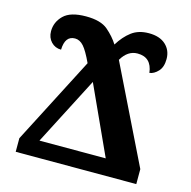

<svg xmlns="http://www.w3.org/2000/svg" viewBox="-106 -825 922 929"><g transform="rotate(15 355.5 -360.5)"><path d="M53 0H657V-75L420 -559Q451 -612 500 -612Q570 -612 579 -536Q602 -539 622 -560.5Q642 -582 642 -622Q642 -666 612 -693.5Q582 -721 528 -721Q476 -721 441.5 -695Q407 -669 380 -625Q358 -660 322.5 -690.5Q287 -721 213 -721Q135 -721 101 -687.5Q67 -654 67 -608Q67 -576 87 -555Q107 -534 137 -534Q139 -604 189 -604Q213 -604 232.5 -582Q252 -560 278 -504L53 -68ZM150 -82 326 -423 482 -82Z"/></g></svg>

Font: Noto Serif SemiCondensed Extra
Style: Regular
Weight: 800
Width: 4
Designer: Monotype Design Team
Foundry: Monotype Imaging Inc.
Version: Version 1.002